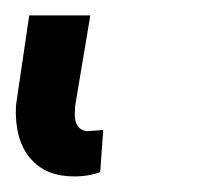

<svg xmlns="http://www.w3.org/2000/svg" viewBox="-42 29 280 247"><path d="M74.2 48.8 54.7 165 54.2 176.3Q54.2 195.3 69.3 197.8L90.8 196.3L86.9 250.5Q70.3 256.3 52.7 255.9Q16.1 255.9 -3.7 231.9Q-23.4 208 -21.5 165L-4.4 48.8Z"/></svg>

Font: Roboto Medium
Style: Italic
Weight: 500
Italic angle: -12°
Designer: Google
Version: Version 2.134; 2016